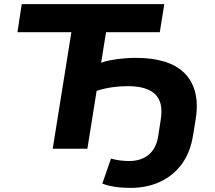

<svg xmlns="http://www.w3.org/2000/svg" viewBox="-20 -725 1050 936"><path d="M615 191Q575 191 539.5 185.5Q504 180 479 170L521 48Q541 54 564 57Q587 60 609 60Q667 60 704 30Q741 0 751 -60L763 -138Q778 -224 737.5 -264.5Q697 -305 603 -305Q578 -305 551.5 -302.5Q525 -300 499.5 -295Q474 -290 451 -282L406 0H237L328 -568H65L86 -705H781L759 -568H497L473 -419Q493 -427 521 -432Q549 -437 580.5 -440Q612 -443 643 -443Q722 -443 782 -424.5Q842 -406 879.5 -368.5Q917 -331 931.5 -275Q946 -219 934 -144L921 -65Q908 18 866.5 74.5Q825 131 761 161Q697 191 615 191Z"/></svg>

Font: Nunito Sans 10pt SemiExpanded ExtraBold
Style: Italic
Weight: 800
Width: 6
Italic angle: -9°
Designer: Vernon Adams
Foundry: Vernon Adams
Version: Version 3.101;gftools[0.9.27]